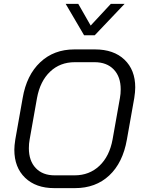

<svg xmlns="http://www.w3.org/2000/svg" viewBox="-20 -963 736 991"><path d="M54 -190Q54 -211 59 -243L97 -457Q117 -575 187.5 -641.5Q258 -708 364 -708H470Q567 -708 622.5 -655Q678 -602 678 -512Q678 -489 673 -457L635 -243Q614 -123 544 -57.5Q474 8 367 8H260Q165 8 109.5 -45.5Q54 -99 54 -190ZM365 -58Q441 -58 493 -107Q545 -156 561 -243L599 -457Q603 -478 603 -502Q603 -567 567 -604.5Q531 -642 468 -642H366Q290 -642 238.5 -593Q187 -544 171 -457L133 -243Q129 -222 129 -198Q129 -133 164.5 -95.5Q200 -58 262 -58ZM319 -943H384L448 -831L552 -943H623L469 -781H414Z"/></svg>

Font: Bai Jamjuree
Style: Italic
Weight: 400
Italic angle: -10°
Version: Version 1.000; ttfautohint (v1.6)